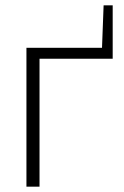

<svg xmlns="http://www.w3.org/2000/svg" viewBox="-20 -699 464 719"><path d="M79 -520H362L368 -679H402V-479H128V0H79Z"/></svg>

Font: Oxford Sans
Style: Regular
Weight: 300
Designer: Matt McInerney, Pablo Impallari, Rodrigo Fuenzalida
Foundry: Matt McInerney, Pablo Impallari, Rodrigo Fuenzalida
Version: Version 3.000g; ttfautohint (v1.5) -l 8 -r 28 -G 28 -x 14 -D